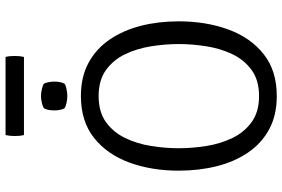

<svg xmlns="http://www.w3.org/2000/svg" viewBox="-183 -824 1019 693"><g transform="rotate(-90 326.5 -477.5)"><path d="M138 -342Q138 -293.5 146 -242.5Q154 -191.5 174.8 -148.5Q195.5 -105.5 232.2 -78.8Q269 -52 326.5 -52Q383.5 -52 420.2 -78.8Q457 -105.5 477.5 -148.5Q498 -191.5 506 -242.5Q514 -293.5 514 -342Q514 -390.5 506 -441.2Q498 -492 477.5 -535Q457 -578 420.2 -604.5Q383.5 -631 326.5 -631Q269 -631 232.2 -604.5Q195.5 -578 174.8 -535Q154 -492 146 -441.2Q138 -390.5 138 -342ZM57 -342Q57 -439.5 86.2 -519.8Q115.5 -600 175.2 -647.5Q235 -695 326.5 -695Q395.5 -695 446.2 -667.5Q497 -640 530.2 -591.2Q563.5 -542.5 579.8 -478.8Q596 -415 596 -342Q596 -244 566.8 -163.5Q537.5 -83 477.8 -35.5Q418 12 326.5 12Q257 12 206.2 -15.5Q155.5 -43 122.2 -92Q89 -141 73 -205Q57 -269 57 -342ZM274.5 -791.5Q274.5 -814 282 -828.5Q289 -833 302 -836Q315 -839 326.5 -839Q337 -839 351 -836Q365 -833 371 -828.5Q374.5 -822 376.5 -811.2Q378.5 -800.5 378.5 -791.5Q378.5 -769 371 -754Q365.5 -749.5 351.2 -746.8Q337 -744 326.5 -744Q315 -744 302 -746.8Q289 -749.5 282 -754Q274.5 -769 274.5 -791.5ZM185.5 -900.5Q182 -914.5 182 -933Q182 -951.5 185.5 -967H467.5Q469.5 -959 470.2 -951.5Q471 -944 471 -933Q471 -915 467.5 -900.5Z"/></g></svg>

Font: Signika
Style: Regular
Weight: 300
Designer: Anna Giedry
Foundry: Anna Giedry
Version: Version 2.000